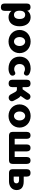

<svg xmlns="http://www.w3.org/2000/svg" viewBox="1845 -2388 732 4462"><g transform="rotate(90 2211.0 -157.0)"><path d="M147 189C202 189 232 159 232 102V-61C260 -17 316 11 379 11C507 11 591 -87 591 -246C591 -405 506 -503 379 -503C314 -503 256 -473 229 -425C225 -474 196 -501 145 -501C91 -501 62 -470 62 -414V102C62 159 91 189 147 189ZM325 -116C268 -116 229 -155 229 -246C229 -337 268 -376 325 -376C382 -376 421 -337 421 -246C421 -155 382 -116 325 -116Z M945 11C1100 11 1215 -100 1215 -246C1215 -392 1100 -503 945 -503C791 -503 676 -392 676 -246C676 -100 791 11 945 11ZM945 -116C888 -116 841 -167 841 -246C841 -325 888 -376 945 -376C1002 -376 1049 -325 1049 -246C1049 -167 1002 -116 945 -116Z M1572 11C1612 11 1655 6 1700 -20C1780 -65 1722 -176 1657 -141C1632 -125 1612 -121 1590 -121C1518 -121 1468 -166 1468 -247C1468 -327 1517 -371 1589 -371C1611 -371 1632 -365 1653 -353C1723 -317 1777 -428 1701 -470C1660 -494 1612 -503 1572 -503C1407 -503 1296 -406 1296 -247C1296 -88 1407 11 1572 11Z M1920 9C1975 9 2005 -22 2005 -78V-184H2053C2084 -184 2101 -174 2120 -140L2175 -39C2226 57 2373 -9 2322 -106L2273 -197C2257 -228 2235 -254 2209 -271L2284 -380C2346 -470 2218 -550 2157 -461L2055 -316H2005V-413C2005 -470 1975 -501 1920 -501C1864 -501 1833 -470 1833 -413V-78C1833 -22 1864 9 1920 9Z M2675 11C2830 11 2945 -100 2945 -246C2945 -392 2830 -503 2675 -503C2521 -503 2406 -392 2406 -246C2406 -100 2521 11 2675 11ZM2675 -116C2618 -116 2571 -167 2571 -246C2571 -325 2618 -376 2675 -376C2732 -376 2779 -325 2779 -246C2779 -167 2732 -116 2675 -116Z M3128 0H3706C3760 0 3789 -29 3789 -83V-414C3789 -470 3761 -501 3709 -501C3658 -501 3629 -470 3629 -414V-132H3498V-414C3498 -470 3469 -501 3418 -501C3366 -501 3337 -470 3337 -414V-132H3206V-414C3206 -470 3177 -501 3126 -501C3075 -501 3045 -470 3045 -414V-83C3045 -29 3075 0 3128 0Z M3995 0H4194C4316 0 4397 -72 4397 -175C4397 -286 4329 -342 4194 -342H4084V-414C4084 -470 4054 -501 3999 -501C3943 -501 3912 -470 3912 -414V-83C3912 -29 3942 0 3995 0ZM4163 -109H4084V-234H4163C4213 -234 4241 -215 4241 -173C4241 -130 4211 -109 4163 -109Z"/></g></svg>

Font: SN Pro Heavy
Style: Regular
Weight: 800
Designer: Tobias Whetton
Foundry: Supernotes
Version: Version 1.001;Glyphs 3.2 (3249)